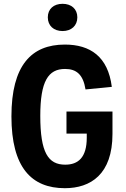

<svg xmlns="http://www.w3.org/2000/svg" viewBox="-20 -976 660 1008"><path d="M329 -390.5V-274.5H435.5V-253C435.5 -148 389.5 -111.5 322.5 -111.5C233 -111.5 191.5 -174.5 191.5 -367.5C191.5 -549.5 233 -614 321.5 -614C381.5 -614 416.5 -584.5 429 -506.5L567 -520C547 -679.5 453 -742 320.5 -742C145 -742 40 -633 40 -365C40 -97 145 12 320.5 12C455.5 12 570.5 -60.5 570.5 -273V-390.5ZM308.5 -813C354.5 -813 386 -841 386 -885C386 -929 354.5 -956 308.5 -956C262 -956 231 -929 231 -885C231 -841 262 -813 308.5 -813Z"/></svg>

Font: Monaspace Neon
Style: Bold
Weight: 700
Designer: Riley Cran & the Lettermatic Team
Foundry: Lettermatic
Version: Version 1.200 (Monaspace Neon)